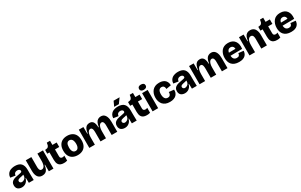

<svg xmlns="http://www.w3.org/2000/svg" viewBox="339 -2768 7564 4819"><g transform="rotate(-30 4120.5 -358.0)"><path d="M179 14Q138 14 102 -1Q65 -16 44 -48Q23 -80 23 -131Q23 -182 44 -213Q64 -243 100 -262Q134 -280 175 -289Q217 -298 251 -304Q290 -310 320 -318Q347 -325 354 -332Q363 -341 363 -357Q363 -374 354 -388Q347 -399 327 -408Q309 -416 286 -416Q260 -416 240 -408Q217 -399 202 -379Q188 -360 186 -324L43 -345Q46 -403 68 -439Q91 -478 125 -500Q157 -521 203 -532Q244 -542 290 -542Q348 -542 394 -526Q438 -511 466 -480Q494 -448 508 -402Q521 -357 521 -295V-205Q521 -194 521.5 -171Q522 -148 522 -136Q522 -91 523 -68L525 0H384Q383 -11 382.5 -33.5Q382 -56 382 -68Q381 -80 380.5 -104.5Q380 -129 380 -142H370Q363 -102 336 -64Q310 -28 270 -7Q230 14 179 14ZM247 -103Q261 -103 284 -110Q300 -115 320 -130Q337 -143 350 -167Q363 -190 364 -223V-265H389Q376 -252 357 -245Q339 -238 314 -233Q307 -232 291 -229Q275 -226 268 -224Q246 -220 226 -212Q206 -205 194 -192Q183 -181 183 -159Q183 -134 202 -118Q220 -103 247 -103Z M774 14Q738 14 714 6Q687 -3 665 -22Q644 -40 629 -70Q613 -102 606 -140Q599 -178 599 -234V-528H761V-255Q761 -229 762 -214Q763 -196 770 -172Q776 -152 791 -138Q805 -125 832 -125Q856 -125 875 -137Q895 -150 908 -172Q920 -193 928 -232Q936 -270 936 -315V-528H1097V-230V0H963L962 -192H951Q942 -122 920 -74Q899 -29 863 -8Q825 14 774 14Z M1396 12Q1339 12 1302 -5Q1266 -21 1246 -51Q1228 -77 1220 -116Q1213 -150 1213 -187V-402H1149L1150 -512H1170Q1222 -516 1245 -542Q1269 -569 1273 -622L1278 -648H1371V-528H1494V-398H1371V-199Q1371 -161 1390 -146Q1410 -131 1436 -131Q1455 -131 1468 -135Q1486 -140 1495 -146V-2Q1463 7 1440 10Q1424 12 1396 12Z M1799 14Q1721 14 1661 -16Q1601 -46 1567 -109Q1534 -170 1534 -264Q1534 -358 1569 -420Q1604 -483 1663 -512Q1723 -542 1801 -542Q1879 -542 1939 -512Q1999 -482 2032 -420Q2065 -358 2065 -264Q2065 -168 2030 -106Q1995 -43 1935 -15Q1874 14 1799 14ZM1803 -104Q1825 -104 1845 -114Q1862 -122 1875 -142Q1888 -162 1895 -188Q1902 -215 1902 -255Q1902 -294 1894 -326Q1886 -358 1873 -377Q1860 -396 1839 -407Q1820 -417 1796 -417Q1773 -417 1755 -408Q1737 -399 1724 -380Q1711 -362 1705 -332Q1698 -299 1698 -266Q1698 -222 1705 -194Q1713 -163 1726 -144Q1739 -124 1759 -114Q1778 -104 1803 -104Z M2136 0V-308V-528H2269L2270 -332H2282Q2290 -404 2313 -454Q2334 -500 2368 -521Q2403 -542 2448 -542Q2483 -542 2507 -532Q2530 -522 2551 -497Q2569 -475 2580 -432Q2591 -391 2592 -332H2603Q2614 -409 2636 -454Q2658 -499 2695 -520Q2733 -542 2778 -542Q2813 -542 2842 -530Q2867 -520 2889 -494Q2909 -470 2921 -440Q2935 -404 2940 -370Q2946 -331 2946 -287V0H2784V-272Q2784 -296 2783 -310Q2782 -329 2775 -352Q2769 -372 2755 -388Q2742 -402 2717 -402Q2690 -402 2667 -379Q2646 -358 2632 -312Q2619 -270 2619 -204V0H2461V-271Q2461 -279 2459 -309Q2457 -333 2452 -352Q2446 -372 2432 -388Q2419 -402 2393 -402Q2366 -402 2345 -381Q2324 -359 2310 -316Q2297 -274 2297 -204V0Z M3327 -580H3191L3256 -721H3429ZM3164 14Q3123 14 3087 -1Q3050 -16 3029 -48Q3008 -80 3008 -131Q3008 -182 3029 -213Q3049 -243 3085 -262Q3119 -280 3160 -289Q3202 -298 3236 -304Q3275 -310 3305 -318Q3332 -325 3339 -332Q3348 -341 3348 -357Q3348 -374 3339 -388Q3332 -399 3312 -408Q3294 -416 3271 -416Q3245 -416 3225 -408Q3202 -399 3187 -379Q3173 -360 3171 -324L3028 -345Q3031 -403 3053 -439Q3076 -478 3110 -500Q3142 -521 3188 -532Q3229 -542 3275 -542Q3333 -542 3379 -526Q3423 -511 3451 -480Q3479 -448 3493 -402Q3506 -357 3506 -295V-205Q3506 -194 3506.5 -171Q3507 -148 3507 -136Q3507 -91 3508 -68L3510 0H3369Q3368 -11 3367.5 -33.5Q3367 -56 3367 -68Q3366 -80 3365.5 -104.5Q3365 -129 3365 -142H3355Q3348 -102 3321 -64Q3295 -28 3255 -7Q3215 14 3164 14ZM3232 -103Q3246 -103 3269 -110Q3285 -115 3305 -130Q3322 -143 3335 -167Q3348 -190 3349 -223V-265H3374Q3361 -252 3342 -245Q3324 -238 3299 -233Q3292 -232 3276 -229Q3260 -226 3253 -224Q3231 -220 3211 -212Q3191 -205 3179 -192Q3168 -181 3168 -159Q3168 -134 3187 -118Q3205 -103 3232 -103Z M3799 12Q3742 12 3705 -5Q3669 -21 3649 -51Q3631 -77 3623 -116Q3616 -150 3616 -187V-402H3552L3553 -512H3573Q3625 -516 3648 -542Q3672 -569 3676 -622L3681 -648H3774V-528H3897V-398H3774V-199Q3774 -161 3793 -146Q3813 -131 3839 -131Q3858 -131 3871 -135Q3889 -140 3898 -146V-2Q3866 7 3843 10Q3827 12 3799 12Z M3979 -598Q3955 -618 3955 -653Q3955 -690 3979 -710Q4004 -730 4050 -730Q4096 -730 4121 -710Q4146 -690 4146 -653Q4146 -618 4121 -598Q4096 -578 4050 -578Q4004 -578 3979 -598ZM3970 0V-528H4131V0Z M4472 14Q4400 14 4351 -6Q4298 -28 4266 -64Q4234 -101 4217 -151Q4201 -199 4201 -258Q4201 -318 4217 -367Q4234 -418 4266 -458Q4298 -497 4350 -520Q4400 -542 4469 -542Q4529 -542 4571 -526Q4617 -509 4642 -482Q4668 -454 4682 -416Q4695 -381 4693 -338L4551 -314Q4551 -348 4540 -372Q4529 -396 4510 -406Q4490 -417 4464 -417Q4442 -417 4424 -408Q4405 -399 4392 -381Q4379 -363 4371 -334Q4364 -307 4364 -265Q4364 -212 4377 -177Q4391 -140 4414 -123Q4438 -105 4474 -105Q4514 -105 4532 -122Q4552 -140 4559 -166Q4566 -190 4564 -218L4710 -203Q4713 -161 4701 -122Q4689 -85 4660 -52Q4634 -23 4584 -4Q4538 14 4472 14Z M4905 14Q4864 14 4828 -1Q4791 -16 4770 -48Q4749 -80 4749 -131Q4749 -182 4770 -213Q4790 -243 4826 -262Q4860 -280 4901 -289Q4943 -298 4977 -304Q5016 -310 5046 -318Q5073 -325 5080 -332Q5089 -341 5089 -357Q5089 -374 5080 -388Q5073 -399 5053 -408Q5035 -416 5012 -416Q4986 -416 4966 -408Q4943 -399 4928 -379Q4914 -360 4912 -324L4769 -345Q4772 -403 4794 -439Q4817 -478 4851 -500Q4883 -521 4929 -532Q4970 -542 5016 -542Q5074 -542 5120 -526Q5164 -511 5192 -480Q5220 -448 5234 -402Q5247 -357 5247 -295V-205Q5247 -194 5247.5 -171Q5248 -148 5248 -136Q5248 -91 5249 -68L5251 0H5110Q5109 -11 5108.5 -33.5Q5108 -56 5108 -68Q5107 -80 5106.5 -104.5Q5106 -129 5106 -142H5096Q5089 -102 5062 -64Q5036 -28 4996 -7Q4956 14 4905 14ZM4973 -103Q4987 -103 5010 -110Q5026 -115 5046 -130Q5063 -143 5076 -167Q5089 -190 5090 -223V-265H5115Q5102 -252 5083 -245Q5065 -238 5040 -233Q5033 -232 5017 -229Q5001 -226 4994 -224Q4972 -220 4952 -212Q4932 -205 4920 -192Q4909 -181 4909 -159Q4909 -134 4928 -118Q4946 -103 4973 -103Z M5331 0V-308V-528H5464L5465 -332H5477Q5485 -404 5508 -454Q5529 -500 5563 -521Q5598 -542 5643 -542Q5678 -542 5702 -532Q5725 -522 5746 -497Q5764 -475 5775 -432Q5786 -391 5787 -332H5798Q5809 -409 5831 -454Q5853 -499 5890 -520Q5928 -542 5973 -542Q6008 -542 6037 -530Q6062 -520 6084 -494Q6104 -470 6116 -440Q6130 -404 6135 -370Q6141 -331 6141 -287V0H5979V-272Q5979 -296 5978 -310Q5977 -329 5970 -352Q5964 -372 5950 -388Q5937 -402 5912 -402Q5885 -402 5862 -379Q5841 -358 5827 -312Q5814 -270 5814 -204V0H5656V-271Q5656 -279 5654 -309Q5652 -333 5647 -352Q5641 -372 5627 -388Q5614 -402 5588 -402Q5561 -402 5540 -381Q5519 -359 5505 -316Q5492 -274 5492 -204V0Z M6475 14Q6403 14 6351 -6Q6301 -25 6267 -62Q6234 -98 6219 -148Q6204 -198 6204 -253Q6204 -313 6220 -364Q6237 -416 6268 -457Q6299 -498 6349 -520Q6397 -542 6464 -542Q6532 -542 6579 -520Q6629 -497 6658 -456Q6689 -413 6699 -358Q6709 -304 6700 -235L6307 -230V-317L6586 -321L6553 -274Q6560 -321 6551 -354Q6543 -383 6519 -400Q6497 -416 6465 -416Q6428 -416 6405 -397Q6382 -378 6371 -343Q6360 -307 6360 -260Q6360 -177 6389 -141Q6419 -104 6475 -104Q6501 -104 6517 -110Q6532 -115 6543 -128Q6555 -142 6559 -156Q6564 -174 6564 -190L6710 -175Q6708 -140 6697 -108Q6684 -72 6658 -46Q6630 -18 6586 -2Q6542 14 6475 14Z M6778 0V-305V-528H6912L6913 -332H6925Q6933 -406 6955 -452Q6977 -498 7014 -520Q7051 -542 7104 -542Q7141 -542 7171 -530Q7201 -518 7221 -498Q7241 -478 7255 -447Q7269 -417 7276 -380Q7283 -345 7283 -299V0H7121V-279Q7121 -304 7119 -318Q7115 -343 7109 -360Q7101 -380 7086 -392Q7071 -404 7044 -404Q7014 -404 6989 -382Q6966 -362 6952 -317Q6939 -275 6939 -204V0Z M7574 12Q7517 12 7480 -5Q7444 -21 7424 -51Q7406 -77 7398 -116Q7391 -150 7391 -187V-402H7327L7328 -512H7348Q7400 -516 7423 -542Q7447 -569 7451 -622L7456 -648H7549V-528H7672V-398H7549V-199Q7549 -161 7568 -146Q7588 -131 7614 -131Q7633 -131 7646 -135Q7664 -140 7673 -146V-2Q7641 7 7618 10Q7602 12 7574 12Z M7984 14Q7912 14 7860 -6Q7810 -25 7776 -62Q7743 -98 7728 -148Q7713 -198 7713 -253Q7713 -313 7729 -364Q7746 -416 7777 -457Q7808 -498 7858 -520Q7906 -542 7973 -542Q8041 -542 8088 -520Q8138 -497 8167 -456Q8198 -413 8208 -358Q8218 -304 8209 -235L7816 -230V-317L8095 -321L8062 -274Q8069 -321 8060 -354Q8052 -383 8028 -400Q8006 -416 7974 -416Q7937 -416 7914 -397Q7891 -378 7880 -343Q7869 -307 7869 -260Q7869 -177 7898 -141Q7928 -104 7984 -104Q8010 -104 8026 -110Q8041 -115 8052 -128Q8064 -142 8068 -156Q8073 -174 8073 -190L8219 -175Q8217 -140 8206 -108Q8193 -72 8167 -46Q8139 -18 8095 -2Q8051 14 7984 14Z"/></g></svg>

Font: Bricolage Grotesque 36pt ExtraBold
Style: Regular
Weight: 800
Designer: Mathieu Triay
Foundry: Atelier Triay
Version: Version 1.000;gftools[0.9.30]